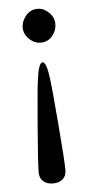

<svg xmlns="http://www.w3.org/2000/svg" viewBox="-49 -561 331 701"><g transform="rotate(-5 116.5 -210.0)"><path d="M117 -406Q94 -406 75 -424Q56 -442 56 -466Q56 -490 73 -510Q90 -530 116 -530Q139 -530 157.5 -511.5Q176 -493 176 -469Q176 -445 159.5 -425.5Q143 -406 117 -406ZM140 -266Q143 -247 154.5 -109Q166 29 166 65Q166 87 152.5 98.5Q139 110 117 110Q95 110 81.5 98.5Q68 87 68 65Q68 29 79.5 -110Q91 -249 94 -266Q102 -334 117 -334Q132 -334 140 -266Z"/></g></svg>

Font: Judson
Style: Regular
Weight: 400
Version: Version 20110429